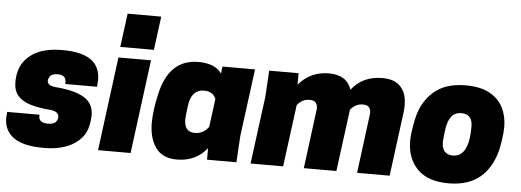

<svg xmlns="http://www.w3.org/2000/svg" viewBox="-53 -924 2934 1081"><g transform="rotate(5 1414.0 -383.0)"><path d="M222 14Q106 14 52 -25.5Q-2 -65 -2 -136L1 -170H184L183 -162Q183 -124 235 -124Q268 -124 279 -138Q290 -152 290 -165Q290 -200 235 -203Q173 -208 127.5 -222Q82 -236 57 -264.5Q32 -293 32 -341Q32 -411 64 -456Q128 -544 278 -544Q389 -544 442 -506.5Q495 -469 495 -393L492 -355H312L313 -366Q313 -406 265 -406Q218 -406 213 -365Q213 -335 267 -332Q367 -324 421.5 -292Q476 -260 476 -191Q474 -135 457 -97.5Q440 -60 398 -31Q333 14 222 14Z M713 0H529L598 -530H782ZM793 -590H603L628 -780H818Z M1370 -530H1186ZM975 14Q882 14 845 -56Q817 -106 817 -180Q817 -249 838 -341Q882 -544 1049 -544Q1144 -544 1181 -490L1186 -530H1370L1320 -150L1311 0H1145V-65Q1082 14 975 14ZM1063 -144Q1111 -144 1141 -185L1162 -345Q1144 -386 1096 -386Q1020 -386 1010 -284Q1003 -228 1003 -216Q1003 -144 1063 -144Z M2177 0H1993L2037 -341Q2037 -361 2027.5 -373.5Q2018 -386 1992 -386Q1950 -386 1922 -350L1876 0H1692L1736 -341Q1736 -361 1726.5 -373.5Q1717 -386 1691 -386Q1649 -386 1621 -350L1575 0H1391L1441 -380L1450 -530H1616V-465Q1682 -544 1787 -544Q1888 -544 1915 -463Q1978 -544 2088 -544Q2153 -544 2186 -513Q2219 -482 2225 -431L2227 -402Q2227 -382 2224 -360Z M2511 14Q2392 14 2333.5 -47Q2275 -108 2275 -204Q2275 -248 2290 -322Q2309 -421 2375.5 -482.5Q2442 -544 2560 -544Q2643 -544 2695 -515.5Q2747 -487 2771.5 -438.5Q2796 -390 2796 -330Q2796 -297 2790 -259L2788 -246Q2778 -169 2745 -111Q2675 14 2511 14ZM2522 -144Q2612 -144 2612 -315Q2612 -386 2549 -386Q2479 -386 2466 -284Q2459 -231 2459 -216Q2459 -144 2522 -144Z"/></g></svg>

Font: Tanohe Sans ExtraBold
Style: Italic
Weight: 800
Designer: Village Type and Design LLC & Cristiano Sobral
Foundry: Cooper Hewitt Smithsonian Design Museum
Version: Version 1.00;September 29, 2021;FontCreator 13.0.0.2655 64-b